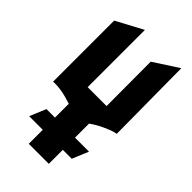

<svg xmlns="http://www.w3.org/2000/svg" viewBox="-254 -913 989 989"><g transform="rotate(45 240.0 -419.0)"><path d="M70.8 -102.1 107.9 -190.9H169.9V-291.5Q86.9 -319.3 32.2 -314.9V-759.8L178.2 -837.9V-420.9H315.9L314.9 -743.2L450.2 -831.1L454.1 -356.9Q446.8 -355.5 433.6 -352.1Q420.4 -348.6 384 -332.3Q347.7 -315.9 315.9 -293V-190.9H418L380.9 -102.1H315.9V0H169.9V-102.1Z"/></g></svg>

Font: KJV1611
Style: Regular
Weight: 400
Version: Version 3.6.1